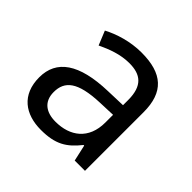

<svg xmlns="http://www.w3.org/2000/svg" viewBox="-142 -690 846 846"><g transform="rotate(45 280.5 -267.5)"><path d="M288 -545C218 -545 152 -524 105 -499L132 -433C176 -454 227 -474 283 -474C353 -474 394 -444 394 -355V-323L303 -320C128 -315 46 -256 46 -149C46 -40 118 10 215 10C305 10 348 -17 395 -76H399L416 0H480V-365C480 -490 418 -545 288 -545ZM314 -259 393 -262V-214C393 -110 325 -61 235 -61C177 -61 137 -88 137 -148C137 -216 180 -254 314 -259Z"/></g></svg>

Font: Noto Sans Syriac Western
Style: Regular
Weight: 400
Designer: Patrick Giasson and the Monotype Design Team
Foundry: Monotype Imaging Inc.
Version: Version 3.000